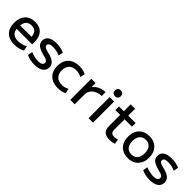

<svg xmlns="http://www.w3.org/2000/svg" viewBox="278 -2039 3347 3347"><g transform="rotate(45 1952.0 -365.0)"><path d="M310 10Q180 10 109.5 -60Q39 -130 39 -260Q39 -386 106.5 -458Q174 -530 292 -530Q406 -530 467.5 -462Q529 -394 529 -269Q529 -256 528.5 -240Q528 -224 527 -215H99V-300H445L428 -274Q428 -359 394 -400.5Q360 -442 292 -442Q220 -442 182.5 -398Q145 -354 145 -270V-240Q145 -161 187 -120.5Q229 -80 311 -80Q358 -80 403 -92Q448 -104 485 -126L504 -39Q466 -16 416 -3Q366 10 310 10Z M806 10Q752 10 700.5 -1Q649 -12 607 -32L624 -121Q670 -101 715 -90.5Q760 -80 805 -80Q860 -80 887.5 -96Q915 -112 915 -144Q915 -164 905 -177Q895 -190 870.5 -200.5Q846 -211 802 -221Q733 -238 689.5 -260Q646 -282 625.5 -312.5Q605 -343 605 -384Q605 -455 659.5 -492.5Q714 -530 816 -530Q867 -530 916 -520.5Q965 -511 1008 -491L991 -403Q950 -422 907 -431Q864 -440 820 -440Q767 -440 741 -426Q715 -412 715 -383Q715 -366 725.5 -353Q736 -340 760 -330Q784 -320 824 -311Q877 -299 915 -283Q953 -267 977 -246.5Q1001 -226 1013 -200.5Q1025 -175 1025 -143Q1025 -70 967.5 -30Q910 10 806 10Z M1384 10Q1296 10 1233 -22Q1170 -54 1136.5 -114.5Q1103 -175 1103 -260Q1103 -345 1136.5 -405.5Q1170 -466 1233 -498Q1296 -530 1384 -530Q1428 -530 1467 -521.5Q1506 -513 1543 -493L1524 -406Q1490 -424 1457 -432Q1424 -440 1391 -440Q1306 -440 1259.5 -393Q1213 -346 1213 -260Q1213 -175 1259.5 -127.5Q1306 -80 1391 -80Q1424 -80 1457 -88Q1490 -96 1524 -114L1543 -27Q1506 -8 1467 1Q1428 10 1384 10Z M1682 0V-520H1786L1787 -420H1789Q1814 -455 1849.5 -479.5Q1885 -504 1929.5 -517Q1974 -530 2022 -530V-435Q1958 -435 1905.5 -410Q1853 -385 1822 -343Q1791 -301 1791 -250V0Z M2133 0V-520H2243V0ZM2188 -596Q2155 -596 2135.5 -615.5Q2116 -635 2116 -668Q2116 -701 2135.5 -720.5Q2155 -740 2188 -740Q2221 -740 2240.5 -720.5Q2260 -701 2260 -668Q2260 -635 2240.5 -615.5Q2221 -596 2188 -596Z M2661 10Q2567 10 2524.5 -30Q2482 -70 2482 -160V-430H2363V-520H2482V-690H2591V-520H2773V-430H2591V-175Q2591 -126 2612.5 -105.5Q2634 -85 2683 -85Q2703 -85 2721.5 -88.5Q2740 -92 2760 -99L2773 -9Q2744 1 2717.5 5.5Q2691 10 2661 10Z M3107 10Q3027 10 2968.5 -23Q2910 -56 2878.5 -117Q2847 -178 2847 -260Q2847 -343 2878.5 -403.5Q2910 -464 2968.5 -497Q3027 -530 3107 -530Q3187 -530 3245 -497Q3303 -464 3335 -403.5Q3367 -343 3367 -260Q3367 -178 3335 -117Q3303 -56 3245 -23Q3187 10 3107 10ZM3107 -80Q3179 -80 3219 -127.5Q3259 -175 3259 -260Q3259 -346 3219 -393Q3179 -440 3107 -440Q3035 -440 2995 -393Q2955 -346 2955 -260Q2955 -175 2995 -127.5Q3035 -80 3107 -80Z M3646 10Q3592 10 3540.5 -1Q3489 -12 3447 -32L3464 -121Q3510 -101 3555 -90.5Q3600 -80 3645 -80Q3700 -80 3727.5 -96Q3755 -112 3755 -144Q3755 -164 3745 -177Q3735 -190 3710.5 -200.5Q3686 -211 3642 -221Q3573 -238 3529.5 -260Q3486 -282 3465.5 -312.5Q3445 -343 3445 -384Q3445 -455 3499.5 -492.5Q3554 -530 3656 -530Q3707 -530 3756 -520.5Q3805 -511 3848 -491L3831 -403Q3790 -422 3747 -431Q3704 -440 3660 -440Q3607 -440 3581 -426Q3555 -412 3555 -383Q3555 -366 3565.5 -353Q3576 -340 3600 -330Q3624 -320 3664 -311Q3717 -299 3755 -283Q3793 -267 3817 -246.5Q3841 -226 3853 -200.5Q3865 -175 3865 -143Q3865 -70 3807.5 -30Q3750 10 3646 10Z"/></g></svg>

Font: M PLUS 2 Thin Medium
Style: Regular
Weight: 500
Version: Version 1.001